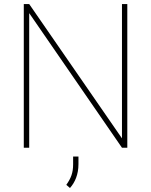

<svg xmlns="http://www.w3.org/2000/svg" viewBox="-20 -731 748 950"><path d="M583.5 -710.9V-46.4L124.5 -710.9H97.7V0H124.5V-666L583.5 0H609.9V-710.9ZM341.8 43.5V82C341.8 124.5 331.1 150.9 308.1 183.6L326.2 199.2C351.1 171.4 368.2 132.3 368.2 81.1V43.5Z"/></svg>

Font: Vazirmatn Thin
Style: Regular
Weight: 100
Designer: Saber Rastikerdar
Foundry: Saber Rastikerdar
Version: Version 33.003